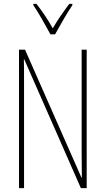

<svg xmlns="http://www.w3.org/2000/svg" viewBox="-20 -970 544 990"><path d="M240 -793H264C290 -840 324 -900 353 -943V-950H337C303 -904 278 -868 252 -824C228 -868 194 -917 168 -950H152V-943C174 -912 213 -843 240 -793ZM427 0V-714H401V-181C401 -152 402 -99 402 -54H400L109 -714H78V0H104V-548C104 -604 104 -637 103 -664H105L397 0Z"/></svg>

Font: Noto Sans Oriya ExtCond Thin
Style: Regular
Weight: 100
Width: 2
Designer: Amélie Bonet and Sol Matas
Foundry: Google LLC
Version: Version 2.006